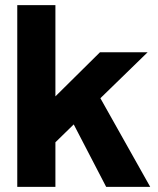

<svg xmlns="http://www.w3.org/2000/svg" viewBox="-20 -725 612 745"><path d="M159.3 -138V-351.1H195L367.9 -522.2H552.8L328.2 -303.7L311.4 -286.5ZM47 0V-705H195V0ZM391.9 0 238.2 -296 324.7 -423.7 562.8 0Z"/></svg>

Font: TikTok Sans Light
Style: Regular
Weight: 300
Version: Version 4.000